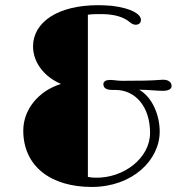

<svg xmlns="http://www.w3.org/2000/svg" viewBox="-20 -720 734 749"><path d="M70.8 -210.9C70.8 -70.8 178.7 9.3 337.9 9.3C496.1 9.3 603 -94.7 603 -207C603 -271 573.7 -341.8 522.5 -370.1C564 -369.6 587.9 -365.7 615.7 -365.7C639.2 -365.7 649.4 -374 649.4 -384.3C649.4 -399.4 636.7 -411.1 609.4 -408.7C569.3 -405.3 522.5 -404.8 457.5 -404.8C435.5 -404.8 425.8 -408.2 408.7 -408.2C394.5 -408.2 383.3 -402.8 383.3 -392.1C383.3 -376 395.5 -369.1 419.4 -369.1H430.7C507.8 -369.1 565.4 -304.2 565.4 -201.7C565.4 -103 461.9 -23.9 351.6 -26.9C343.3 -26.9 333 -27.8 322.8 -29.8V-662.6C338.4 -665 357.9 -665 374.5 -665C414.1 -665 449.2 -658.2 474.6 -642.1C484.4 -636.2 494.6 -623.5 509.3 -623.5C521 -623.5 529.8 -629.9 529.8 -642.6C529.8 -663.1 496.6 -687.5 416.5 -697.3C396 -699.2 373 -699.7 361.8 -699.7C204.1 -699.7 108.9 -632.3 108.9 -539.1C108.9 -477.1 151.9 -420.4 217.8 -392.6C127.4 -364.3 70.8 -290.5 70.8 -210.9Z"/></svg>

Font: Limelight
Style: Regular
Weight: 400
Designer: Nicole Fally
Foundry: Nicole Fally
Version: Version 1.002